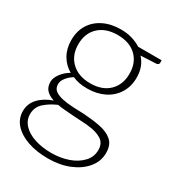

<svg xmlns="http://www.w3.org/2000/svg" viewBox="-168 -605 816 893"><g transform="rotate(30 240.5 -159.0)"><path d="M220 -504Q253 -504 280 -496Q307 -488 329 -474H455V-460Q455 -455 451.5 -452Q448 -449 442 -448L359 -444Q395 -405 395 -346Q395 -298 372.5 -262Q350 -226 310.5 -206.5Q271 -187 220 -187Q197 -187 178 -190.5Q159 -194 141 -202Q121 -190 107 -172.5Q93 -155 93 -138Q93 -115 108.5 -103.5Q124 -92 150 -86.5Q176 -81 207 -79.5Q238 -78 270 -77Q316 -74 356.5 -66Q397 -58 422 -36.5Q447 -15 447 29Q447 74 417.5 109.5Q388 145 338 165.5Q288 186 225 186Q163 186 115.5 169.5Q68 153 41 123Q14 93 14 53Q14 13 41 -16Q68 -45 114 -61Q88 -69 72.5 -85Q57 -101 57 -129Q57 -151 75 -174.5Q93 -198 118 -212Q83 -232 63.5 -266.5Q44 -301 44 -346Q44 -394 66 -429.5Q88 -465 128 -484.5Q168 -504 220 -504ZM409 35Q409 -2 382 -18.5Q355 -35 315 -39Q304 -41 281 -42Q258 -43 230.5 -45Q203 -47 179 -49Q155 -51 142 -54Q103 -37 76.5 -13Q50 11 50 49Q50 81 73 105.5Q96 130 136 143Q176 156 225 156Q274 156 315.5 141.5Q357 127 383 99.5Q409 72 409 35ZM220 -215Q284 -215 320.5 -250.5Q357 -286 357 -345Q357 -404 320.5 -439Q284 -474 220 -474Q156 -474 119 -439Q82 -404 82 -345Q82 -286 119.5 -250.5Q157 -215 220 -215Z"/></g></svg>

Font: Aleo ExtraLight
Style: Regular
Weight: 250
Designer: Alessio Laiso
Foundry: Alessio Laiso
Version: Version 2.001;gftools[0.9.29]